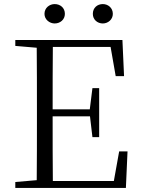

<svg xmlns="http://www.w3.org/2000/svg" viewBox="-20 -921 689 941"><path d="M248 -806C275 -806 298 -825 298 -853C298 -883 275 -901 248 -901C223 -901 198 -883 198 -853C198 -825 223 -806 248 -806ZM484 -806C509 -806 533 -825 533 -853C533 -883 509 -901 484 -901C457 -901 435 -883 435 -853C435 -825 457 -806 484 -806ZM547 -548H588L580 -725H55V-696L160 -687C161 -590 161 -490 161 -390V-335C161 -235 161 -136 160 -38L55 -29V0H597L605 -179H564L538 -34H239C238 -132 238 -232 238 -351H421L433 -249H466V-489H433L420 -385H238C238 -494 238 -595 239 -691H522Z"/></svg>

Font: Noto Serif HK Light
Style: Regular
Weight: 300
Designer: Ryoko NISHIZUKA 西塚涼子 (kana & ideographs); Frank Grießhammer (Latin, Greek & Cyrillic); Wenlong ZHANG 张文龙 (bopomofo); San
Foundry: Adobe
Version: Version 2.001;hotconv 1.1.0;makeotfexe 2.6.0